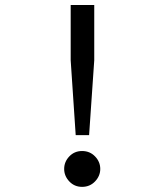

<svg xmlns="http://www.w3.org/2000/svg" viewBox="-20 -732 656 766"><path d="M282 -193 262 -491.5V-712H356V-491.5L335.5 -193ZM307.5 13.5Q277 13.5 256.5 -8.2Q236 -30 236 -58Q236 -86.5 256.5 -108Q277 -129.5 307.5 -129.5Q338.5 -129.5 359.2 -108Q380 -86.5 380 -58Q380 -30 359.2 -8.2Q338.5 13.5 307.5 13.5Z"/></svg>

Font: Overpass Mono Light Medium
Style: Regular
Weight: 500
Monospace: yes
Version: Version 4.000